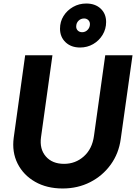

<svg xmlns="http://www.w3.org/2000/svg" viewBox="-20 -1059 773 1091"><path d="M336 12Q246 12 179.5 -26Q113 -64 80 -129.5Q47 -195 58 -277L123 -745H278L213 -279Q204 -212 240.5 -170Q277 -128 344 -128Q409 -128 456.5 -170.5Q504 -213 514 -287L578 -745H733L666 -269Q655 -187 609 -123.5Q563 -60 492.5 -24Q422 12 336 12ZM435 -789Q384 -789 352.5 -819Q321 -849 321 -896Q321 -936 341 -968Q361 -1000 395 -1019.5Q429 -1039 470 -1039Q521 -1039 552 -1010Q583 -981 583 -934Q583 -894 563 -861Q543 -828 509.5 -808.5Q476 -789 435 -789ZM447 -876Q465 -876 478 -889.5Q491 -903 491 -922Q491 -936 481.5 -945Q472 -954 458 -954Q439 -954 426 -941Q413 -928 413 -908Q413 -894 422.5 -885Q432 -876 447 -876Z"/></svg>

Font: Plus Jakarta Sans ExtraBold
Style: Italic
Weight: 800
Italic angle: -8°
Designer: Gumpita Rahayu
Foundry: Tokotype
Version: Version 2.071; ttfautohint (v1.8.4.7-5d5b);gftools[0.9.29]